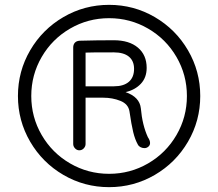

<svg xmlns="http://www.w3.org/2000/svg" viewBox="-20 -741 900 792"><path d="M806 -345Q806 -243 755.5 -156.5Q705 -70 618.5 -19.5Q532 31 430 31Q328 31 241.5 -19.5Q155 -70 104.5 -156.5Q54 -243 54 -345Q54 -447 104.5 -533.5Q155 -620 241.5 -670.5Q328 -721 430 -721Q532 -721 618.5 -670.5Q705 -620 755.5 -533.5Q806 -447 806 -345ZM751 -345Q751 -432 708 -506Q665 -580 591 -623Q517 -666 430 -666Q343 -666 269 -623Q195 -580 152 -506Q109 -432 109 -345Q109 -258 152 -184Q195 -110 269 -67Q343 -24 430 -24Q517 -24 591 -67Q665 -110 708 -184Q751 -258 751 -345ZM590 -175Q599 -162 599 -151Q599 -142 592 -136Q585 -130 576 -130Q568 -130 560.5 -133.5Q553 -137 549 -144Q537 -165 529.5 -196Q522 -227 514 -282Q509 -312 476.5 -325Q444 -338 406 -338H333V-147Q333 -137 325.5 -129Q318 -121 307 -121Q297 -121 289.5 -129Q282 -137 282 -147V-545Q282 -557 288.5 -564.5Q295 -572 308 -573Q333 -574 378 -574.5Q423 -575 449 -575Q513 -575 549 -544.5Q585 -514 585 -461Q585 -421 561 -395.5Q537 -370 498 -361Q556 -341 561 -294Q567 -225 590 -175ZM333 -385H450Q490 -385 511.5 -403.5Q533 -422 533 -457Q533 -490 511.5 -507.5Q490 -525 449 -525Q347 -525 333 -524Z"/></svg>

Font: Tsukimi Rounded
Style: Regular
Weight: 400
Designer: Takashi Funayama
Foundry: Takashi Funayama
Version: Version 1.032; ttfautohint (v1.8.3)